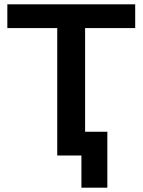

<svg xmlns="http://www.w3.org/2000/svg" viewBox="-20 -720 660 889"><path d="M374 -590V-110H477V149H357V0H245V-590H14V-700H606V-590Z"/></svg>

Font: mBank SemiBold
Style: Regular
Weight: 600
Designer: Julieta Ulanovsky
Foundry: Julieta Ulanovsky
Version: Version 7.200